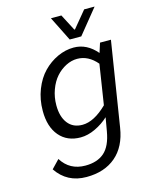

<svg xmlns="http://www.w3.org/2000/svg" viewBox="-137 -807 874 1120"><g transform="rotate(-15 300.0 -247.0)"><path d="M356 -573.2 282.2 -721.2H345.2L397 -622.1H400.9L482.9 -721.2H545.9L425.8 -573.2ZM244.1 227.1Q127.4 227.1 64 132.8L111.8 83Q160.6 161.1 254.9 161.1Q327.1 161.1 369.6 123.8Q412.1 86.4 426.8 0L440.9 -81.1Q405.3 -47.9 359.6 -26.4Q314 -4.9 271 -4.9Q189.9 -4.9 143.1 -59.8Q96.2 -114.7 96.2 -210.9Q96.2 -280.3 119.6 -339.8Q143.1 -399.4 181.2 -438.5Q219.2 -477.5 267.3 -499.8Q315.4 -522 365.2 -522Q444.8 -522 503.9 -452.1V-453.1L522 -509.8H587.9L506.8 0Q489.7 110.4 421.4 168.7Q353 227.1 244.1 227.1ZM299.8 -73.2Q370.1 -73.2 449.2 -150.9L486.8 -392.1Q435.1 -453.1 368.2 -453.1Q333.5 -453.1 299.8 -436Q266.1 -418.9 239.7 -389.2Q213.4 -359.4 197.3 -315.4Q181.2 -271.5 181.2 -222.2Q181.2 -153.3 212.2 -113.3Q243.2 -73.2 299.8 -73.2Z"/></g></svg>

Font: Office Code Pro Italic
Style: Regular
Weight: 400
Italic angle: -9°
Designer: Nathan Rutzky & Paul D. Hunt
Foundry: Adobe Systems Incorporated
Version: Version 1.004;PS 001.004;hotconv 1.0.70;makeotf.lib2.5.58329